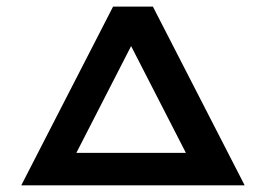

<svg xmlns="http://www.w3.org/2000/svg" viewBox="-20 -557 799 577"><path d="M439.5 -537.1 715.3 0H43.9L319.8 -537.1ZM538.6 -97.7 374 -418.5 209.5 -97.7Z"/></svg>

Font: Squarish Sans CT
Style: Regular
Weight: 400
Version: Version 0.9